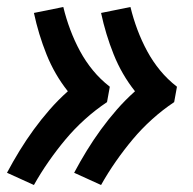

<svg xmlns="http://www.w3.org/2000/svg" viewBox="-31 -610 551 549"><path d="M258 -81 181 -116Q198 -148 217 -179Q236 -210 257.5 -239.5Q279 -269 303 -296.5Q327 -324 355 -349Q317 -397 294 -454.5Q271 -512 258 -573L342 -590Q350 -557 362 -525Q374 -493 390 -463.5Q406 -434 427 -408.5Q448 -383 475 -362L467 -318Q434 -296 404 -269Q374 -242 348.5 -211.5Q323 -181 300 -148Q277 -115 258 -81ZM66 -81 -11 -116Q6 -148 25 -179Q44 -210 65.5 -239.5Q87 -269 111 -296.5Q135 -324 163 -349Q125 -397 102 -454.5Q79 -512 66 -573L150 -590Q158 -557 170 -525Q182 -493 198 -463.5Q214 -434 235 -408.5Q256 -383 283 -362L275 -318Q242 -296 212 -269Q182 -242 156.5 -211.5Q131 -181 108 -148Q85 -115 66 -81Z"/></svg>

Font: Iosevka Extrabold
Style: Italic
Weight: 800
Italic angle: -9°
Monospace: yes
Designer: Belleve Invis
Foundry: Belleve Invis
Version: Version 32.5.0; ttfautohint (v1.8.4)